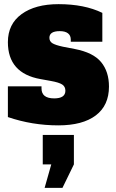

<svg xmlns="http://www.w3.org/2000/svg" viewBox="-20 -590 559 925"><path d="M18 -26V-174H180V-164Q180 -116 241 -116Q295 -116 295 -153Q295 -173 279.5 -183Q264 -193 225 -200L175 -209Q18 -237 18 -387Q18 -474 84 -522Q150 -570 262 -570Q387 -570 473 -528V-389H321V-399Q321 -419 307.5 -429.5Q294 -440 268 -440Q218 -440 218 -408Q218 -391 232 -382Q246 -373 283 -365L340 -354Q429 -337 467 -291Q505 -245 505 -173Q505 -82 441.5 -34Q378 14 261 14Q135 14 18 -26ZM195 315 227 202H186V60H336V202L281 315Z"/></svg>

Font: Alfa Slab One
Style: Regular
Weight: 400
Designer: JM Sole
Foundry: JM Sole
Version: Version 2.000